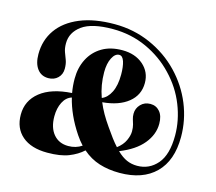

<svg xmlns="http://www.w3.org/2000/svg" viewBox="-109 -899 1182 1052"><g transform="rotate(15 482.0 -373.0)"><path d="M652 17.5Q589 17.5 536.8 1Q484.5 -15.5 441 -53.5Q409 -24 362.2 -5.5Q315.5 13 241 13Q149 13 98.2 -30.8Q47.5 -74.5 47.5 -151.5Q47.5 -231 110.2 -281Q173 -331 288.5 -338Q281.5 -377.5 281.5 -417.5Q281.5 -480.5 307 -530Q332.5 -579.5 380 -607.8Q427.5 -636 494.5 -636Q567.5 -636 613.5 -596Q659.5 -556 659.5 -494Q659.5 -425.5 606.5 -382.8Q553.5 -340 461 -332Q473 -302.5 490.2 -272.2Q507.5 -242 530 -210Q550.5 -180 568.2 -156.5Q586 -133 602.5 -115Q633.5 -138.5 646.8 -167.5Q660 -196.5 660 -220Q660 -242 655.8 -257.2Q651.5 -272.5 647.2 -285.8Q643 -299 643 -316Q643 -346.5 664.5 -369Q686 -391.5 719.5 -391.5Q752 -391.5 772.8 -367.2Q793.5 -343 793.5 -298.5Q793.5 -237.5 750 -184.5Q706.5 -131.5 619.5 -97Q648.5 -69 675.8 -57Q703 -45 735 -45Q803.5 -45 848.8 -97.5Q894 -150 894 -259Q894 -345 860.2 -430.2Q826.5 -515.5 760.5 -584.5Q696 -653 607 -693.8Q518 -734.5 414.5 -734.5Q295.5 -734.5 240.5 -694.5Q185.5 -654.5 185.5 -592.5Q185.5 -564 193 -544Q200.5 -524 208 -504Q215.5 -484 215.5 -456Q215.5 -424 194.5 -403.5Q173.5 -383 141 -383Q100.5 -383 77.8 -413.5Q55 -444 55 -496.5Q55 -575.5 97.2 -635.5Q139.5 -695.5 220.5 -729.2Q301.5 -763 417.5 -763Q526 -763 621 -721Q716 -679 785.5 -606.5Q854 -535 890.8 -445.5Q927.5 -356 927.5 -259.5Q927.5 -125.5 855.2 -54Q783 17.5 652 17.5ZM428.5 -494Q428.5 -421 452.5 -354Q483.5 -366 502.8 -404.8Q522 -443.5 522 -505Q522 -550 512.8 -578.5Q503.5 -607 484.5 -607Q461 -607 444.8 -575.2Q428.5 -543.5 428.5 -494ZM227.5 -190Q227.5 -126 258.5 -89Q289.5 -52 342.5 -52Q386 -52 419 -74.5Q398.5 -96.5 380 -124Q347 -173.5 325.8 -220.8Q304.5 -268 293.5 -314Q262 -304 244.8 -270Q227.5 -236 227.5 -190Z"/></g></svg>

Font: Fraunces 72pt S000
Style: Bold
Weight: 700
Version: Version 1.000; ttfautohint (v1.8.3)